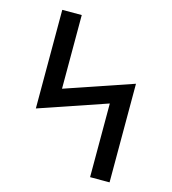

<svg xmlns="http://www.w3.org/2000/svg" viewBox="-109 -825 819 914"><g transform="rotate(15 300.0 -367.5)"><path d="M419 0V-363L85 -249V-735H181V-372L515 -486V0Z"/></g></svg>

Font: Iosevka Custom Medium Extended
Style: Regular
Weight: 500
Width: 7
Monospace: yes
Designer: Belleve Invis
Foundry: Belleve Invis
Version: Version 11.2.4; ttfautohint (v1.8.4)